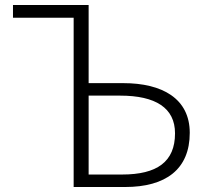

<svg xmlns="http://www.w3.org/2000/svg" viewBox="-20 -749 832 769"><path d="M275 0H481C644 0 740 -71 740 -217C740 -354 630 -416 474 -416H335V-729H32V-678H275ZM335 -50V-366H461C603 -366 681 -317 681 -215C681 -101 609 -50 469 -50Z"/></svg>

Font: Noto Sans CJK JP Light
Style: Regular
Weight: 300
Designer: Ryoko NISHIZUKA (kana & ideographs); Paul D. Hunt (Latin, Greek & Cyrillic); Wenlong ZHANG (bopomofo); Sandoll Communica
Foundry: Adobe Systems Incorporated
Version: Version 1.004;PS 1.004;hotconv 1.0.82;makeotf.lib2.5.63406